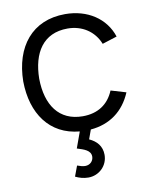

<svg xmlns="http://www.w3.org/2000/svg" viewBox="-88 -620 730 925"><g transform="rotate(-10 277.0 -157.5)"><path d="M269.5 240C321 240 364.5 199.5 364.5 145.5C364.5 102.5 339.5 75.5 304 59.5L320.5 14C414 6 483.5 -44.5 520.5 -132.5L446.5 -154.5C419.5 -89.5 367 -55.5 294 -55.5C178 -55.5 119.5 -140.5 118 -270C119.5 -396 174.5 -484.5 294 -484.5C364.5 -484.5 423 -447 448.5 -382.5L520.5 -405.5C490.5 -498 403.5 -555 294.5 -555C133 -555 42 -440 40 -270C42 -113 120.5 1 266.5 14L238 92.5C271.5 103 304.5 112.5 304.5 143.5C304.5 163 289.5 182.5 263.5 182.5C253 182.5 239.5 179 225 173.5L206 224.5C224.5 233.5 245.5 240 269.5 240Z"/></g></svg>

Font: Manrope
Style: Regular
Weight: 400
Designer: Mikhail Sharanda
Foundry: Mikhail Sharanda
Version: Version 4.505